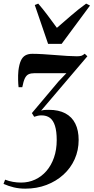

<svg xmlns="http://www.w3.org/2000/svg" viewBox="-66 -822 531 1090"><path d="M77.5 249Q43 249 12.8 241.8Q-17.5 234.5 -46 222L-37 198Q-15 206.5 7.8 210.5Q30.5 214.5 53.5 214.5Q96.5 214.5 133.2 197.5Q170 180.5 197.5 148.8Q225 117 240.5 72.5Q256 28 256 -26.5Q256 -76.5 246.2 -107.5Q236.5 -138.5 217.5 -152.8Q198.5 -167 169.5 -167Q159 -167 149.2 -165Q139.5 -163 128 -159L115 -180L266.5 -360L311 -406.5Q294.5 -406.5 270.2 -406.5Q246 -406.5 219.8 -406.5Q193.5 -406.5 169.8 -406.5Q146 -406.5 130 -406.5Q109.5 -406.5 96.5 -400.5Q83.5 -394.5 75.2 -377.5Q67 -360.5 60.5 -327H39.5Q37.5 -342.5 36.8 -368.5Q36 -394.5 38.5 -421Q43 -457 52.5 -477.8Q62 -498.5 78 -507.5Q94 -516.5 117.5 -516.5Q143 -516.5 177.2 -514.5Q211.5 -512.5 247.5 -509.5Q283.5 -506.5 315.8 -504.5Q348 -502.5 370 -502.5Q388 -502.5 396.5 -505.5Q405 -508.5 415 -517L430 -502.5L167.5 -194Q179.5 -197.5 189.8 -198Q200 -198.5 212 -198.5Q267 -198.5 304.8 -178.5Q342.5 -158.5 361.5 -120.2Q380.5 -82 380.5 -27.5Q380.5 31 358 81.5Q335.5 132 294.2 169.5Q253 207 197.8 228Q142.5 249 77.5 249ZM207 -573 131.5 -793.5 151 -801.5Q176 -773 203 -737Q230 -701 257 -664Q296.5 -698 336.8 -733Q377 -768 423 -801.5L445 -790.5L284 -573Z"/></svg>

Font: Merriweather 144pt SemiBold
Style: Italic
Weight: 600
Italic angle: -7.8°
Version: Version 2.101